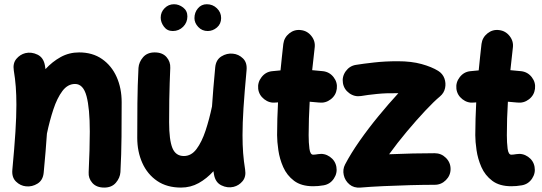

<svg xmlns="http://www.w3.org/2000/svg" viewBox="-20 -809 2548 903"><path d="M38.1 -10.7Q47.9 -115.2 52.5 -188.2Q57.1 -261.2 57.1 -315.9Q57.1 -362.3 54.2 -400.6Q51.3 -439 44.9 -477.5Q39.6 -511.2 56.9 -532Q74.2 -552.7 99.1 -559.1Q127.9 -565.9 156.5 -552Q185.1 -538.1 191.4 -500.5Q192.9 -492.2 193.8 -483.9Q226.1 -519 265.6 -540.8Q305.2 -562.5 352.1 -562.5Q415.5 -562.5 460.2 -531.2Q504.9 -500 528.6 -447Q552.2 -394 552.2 -328.1Q552.2 -249.5 551.5 -165.8Q550.8 -82 546.4 0.5Q544.4 27.8 524.9 50.5Q505.4 73.2 470.2 73.2Q433.6 73.2 414.3 51.3Q395 29.3 397 1Q399.4 -53.2 400.9 -100.6Q402.3 -147.9 402.3 -189.9Q402.3 -299.3 387 -356.7Q371.6 -414.1 333 -414.1Q298.3 -414.1 273.4 -380.9Q248.5 -347.7 231 -294.4Q213.4 -241.2 200.7 -180.7Q198.2 -141.1 194.3 -95.7Q190.4 -50.3 185.5 2.9Q182.1 38.6 156.7 54.4Q131.3 70.3 102.5 67.4Q75.7 64.9 55.2 44.9Q34.7 24.9 38.1 -10.7Z M1139.6 -478.5Q1129.9 -374 1125.2 -301.3Q1120.6 -228.5 1120.6 -173.3Q1120.6 -127.4 1123.5 -89.1Q1126.5 -50.8 1132.8 -11.7Q1138.2 22 1121.1 42.7Q1104 63.5 1078.6 69.8Q1049.8 76.7 1021.2 62.7Q992.7 48.8 986.3 11.2Q984.9 3.4 983.9 -3.9Q952.6 30.8 914.6 52Q876.5 73.2 831.5 73.2Q765.1 73.2 719.2 42Q673.3 10.7 649.4 -42.5Q625.5 -95.7 625.5 -161.1Q625.5 -239.7 626.2 -323.5Q627 -407.2 631.3 -489.7Q633.3 -517.1 652.8 -539.8Q672.4 -562.5 707.5 -562.5Q744.1 -562.5 763.2 -540.5Q782.2 -518.6 780.8 -489.7Q779.3 -454.1 778.1 -418.5Q776.9 -382.8 776.1 -338.9Q775.4 -294.9 775.4 -234.4Q775.4 -150.9 790.8 -113Q806.2 -75.2 844.7 -75.2Q879.9 -75.2 904.5 -108.4Q929.2 -141.6 946.8 -194.8Q964.4 -248 977.1 -308.6Q979.5 -348.1 983.4 -393.6Q987.3 -439 992.2 -492.2Q995.6 -527.8 1021.2 -543.7Q1046.9 -559.6 1075.2 -556.6Q1102.1 -554.2 1122.6 -534.4Q1143.1 -514.6 1139.6 -478.5ZM1020 -724.1Q1020 -696.8 1000.5 -679.9Q981 -663.1 957 -663.1Q930.2 -663.1 912.4 -682.1Q894.5 -701.2 894.5 -723.6Q894.5 -750.5 910.9 -769.8Q927.2 -789.1 952.6 -789.1Q980.5 -789.1 1000.2 -770Q1020 -751 1020 -724.1ZM861.3 -731.9Q861.3 -703.1 841.3 -683.1Q821.3 -663.1 792.5 -663.1Q766.1 -663.1 751 -683.6Q735.8 -704.1 735.8 -726.1Q735.8 -752 754.2 -770.5Q772.5 -789.1 798.3 -789.1Q821.3 -789.1 841.3 -773.7Q861.3 -758.3 861.3 -731.9Z M1564 -391.1Q1560.1 -360.8 1535.6 -342Q1511.2 -323.2 1481 -326.7Q1459.5 -329.1 1436.5 -330.6Q1434.1 -291.5 1432.9 -252.2Q1431.6 -212.9 1431.6 -173.3Q1431.6 -137.7 1435.3 -109.6Q1439 -81.5 1452.6 -81.5Q1461.9 -81.5 1475.6 -84Q1505.9 -89.4 1531.2 -71.8Q1556.6 -54.2 1562 -24.4Q1567.4 5.4 1550 31.2Q1532.7 57.1 1502.4 62.5Q1489.3 64.9 1476.8 65.9Q1464.4 66.9 1452.6 66.9Q1397 66.9 1363 41.3Q1329.1 15.6 1312 -23.2Q1294.9 -62 1289.1 -102.8Q1283.2 -143.6 1283.2 -173.3Q1283.2 -212.4 1284.4 -251Q1285.6 -289.6 1287.6 -327.6Q1282.7 -327.1 1277.3 -326.7Q1247.1 -323.2 1222.7 -342.3Q1198.2 -361.3 1194.3 -391.1Q1190.9 -421.4 1210 -446Q1229 -470.7 1258.8 -474.1Q1278.8 -476.6 1299.3 -478Q1302.2 -509.3 1305.7 -540.5Q1309.1 -571.8 1312.5 -602.5Q1316.4 -632.8 1340.6 -652.1Q1364.7 -671.4 1395 -667.5Q1425.3 -664.1 1444.6 -639.6Q1463.9 -615.2 1460 -585Q1457 -558.1 1454.1 -531.7Q1451.2 -505.4 1448.2 -479Q1475.1 -477.1 1500 -474.1Q1530.3 -470.2 1549.1 -445.8Q1567.9 -421.4 1564 -391.1Z M1592.8 -418.5Q1587.9 -448.7 1606 -473.9Q1624 -499 1653.8 -503.9Q1687 -509.3 1738.8 -515.1Q1790.5 -521 1850.6 -521Q1915 -521 1962.6 -507.8Q2010.3 -494.6 2041 -475.6Q2062 -462.4 2070.1 -440.2Q2078.1 -418 2073.2 -394.8Q2068.4 -371.6 2049.3 -355.5Q2021.5 -332.5 1980 -288.3Q1938.5 -244.1 1893.3 -190.2Q1848.1 -136.2 1810.1 -83.5Q1865.7 -85.9 1922.4 -87.2Q1979 -88.4 2024.4 -88.4Q2055.2 -88.4 2077.1 -66.7Q2099.1 -44.9 2099.1 -14.2Q2099.1 16.1 2077.1 38.1Q2055.2 60.1 2024.4 60.1Q1974.6 60.1 1910.2 61.8Q1845.7 63.5 1783.2 66.4Q1720.7 69.3 1675.3 73.2Q1644 75.7 1623.3 58.1Q1602.5 40.5 1596.7 14.2Q1590.8 -12.2 1603 -35.6Q1630.4 -87.9 1671.6 -146.7Q1712.9 -205.6 1760.5 -263.4Q1808.1 -321.3 1853.5 -370.6Q1827.6 -371.1 1802.2 -370.4Q1776.9 -369.6 1753.4 -367.2Q1731 -365.2 1711.9 -362.5Q1692.9 -359.9 1678.2 -357.4Q1647.9 -352.5 1622.8 -370.6Q1597.7 -388.7 1592.8 -418.5Z M2496.1 -391.1Q2492.2 -360.8 2467.8 -342Q2443.4 -323.2 2413.1 -326.7Q2391.6 -329.1 2368.7 -330.6Q2366.2 -291.5 2365 -252.2Q2363.8 -212.9 2363.8 -173.3Q2363.8 -137.7 2367.4 -109.6Q2371.1 -81.5 2384.8 -81.5Q2394 -81.5 2407.7 -84Q2438 -89.4 2463.4 -71.8Q2488.8 -54.2 2494.1 -24.4Q2499.5 5.4 2482.2 31.2Q2464.8 57.1 2434.6 62.5Q2421.4 64.9 2408.9 65.9Q2396.5 66.9 2384.8 66.9Q2329.1 66.9 2295.2 41.3Q2261.2 15.6 2244.1 -23.2Q2227.1 -62 2221.2 -102.8Q2215.3 -143.6 2215.3 -173.3Q2215.3 -212.4 2216.6 -251Q2217.8 -289.6 2219.7 -327.6Q2214.8 -327.1 2209.5 -326.7Q2179.2 -323.2 2154.8 -342.3Q2130.4 -361.3 2126.5 -391.1Q2123 -421.4 2142.1 -446Q2161.1 -470.7 2190.9 -474.1Q2210.9 -476.6 2231.4 -478Q2234.4 -509.3 2237.8 -540.5Q2241.2 -571.8 2244.6 -602.5Q2248.5 -632.8 2272.7 -652.1Q2296.9 -671.4 2327.1 -667.5Q2357.4 -664.1 2376.7 -639.6Q2396 -615.2 2392.1 -585Q2389.2 -558.1 2386.2 -531.7Q2383.3 -505.4 2380.4 -479Q2407.2 -477.1 2432.1 -474.1Q2462.4 -470.2 2481.2 -445.8Q2500 -421.4 2496.1 -391.1Z"/></svg>

Font: Mikhak ExtraBold
Style: Regular
Weight: 800
Designer: Amin Abedi
Version: Version 3.3